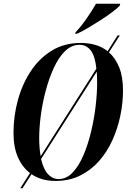

<svg xmlns="http://www.w3.org/2000/svg" viewBox="-20 -954 689 1024"><path d="M88 50 140 -31Q99 -62 75.5 -115.5Q52 -169 52 -245Q52 -334 75 -419Q98 -504 143.5 -573.5Q189 -643 256 -684Q323 -725 411 -725Q452 -725 488.5 -714.5Q525 -704 554 -681L607 -765H619L561 -675Q596 -644 616 -594Q636 -544 636 -471Q636 -406 622 -338Q608 -270 580 -207.5Q552 -145 509 -96Q466 -47 408 -18Q350 11 276 11Q201 11 148 -25L100 50ZM189 -219Q189 -163 197 -121L494 -588Q487 -655 464 -685Q441 -715 404 -715Q361 -715 326.5 -681Q292 -647 266.5 -591Q241 -535 223.5 -469Q206 -403 197.5 -337.5Q189 -272 189 -219ZM293 1Q334 1 367 -33.5Q400 -68 424.5 -125Q449 -182 465.5 -250.5Q482 -319 490 -387.5Q498 -456 498 -512Q498 -545 496 -572L199 -106Q212 -50 236.5 -24.5Q261 1 293 1ZM383 -782Q411 -811 441 -854Q471 -897 492 -934H621L619 -924Q608 -912 582 -892Q556 -872 522 -850Q488 -828 453.5 -807.5Q419 -787 391 -774H381Z"/></svg>

Font: Noto Serif Display ExtraCondensed
Style: Bold Italic
Weight: 700
Width: 2
Italic angle: -12°
Designer: Monotype Design Team
Foundry: Monotype Imaging Inc.
Version: Version 2.009